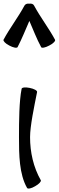

<svg xmlns="http://www.w3.org/2000/svg" viewBox="-60 -1047 334 1092"><path d="M40 -779C65 -827 85 -878 107 -928C129 -878 148 -827 174 -779C177 -772 198 -776 220 -788C242 -799 257 -814 253 -821C217 -888 170 -948 134 -1015C130 -1024 119 -1028 107 -1026C95 -1028 84 -1024 79 -1015C43 -948 -4 -888 -40 -821C-43 -814 -29 -799 -7 -788C15 -776 36 -772 40 -779ZM63 -542C49 -473 48 -359 48 -267C48 -167 49 -57 94 22C98 29 119 25 140 12C162 0 176 -16 172 -22C130 -96 111 -181 111 -267C111 -330 134 -439 151 -524C152 -532 134 -542 109 -547C85 -552 64 -550 63 -542Z"/></svg>

Font: Nupuram
Style: Regular
Weight: 400
Designer: Santhosh Thottingal (santhosh.thottingal@gmail.com)
Foundry: SMC
Version: Version 1.000